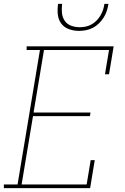

<svg xmlns="http://www.w3.org/2000/svg" viewBox="-30 -975 650 995"><path d="M-10 0V-19H61L177 -716H108V-735H559L535 -590H514L535 -716H198L144 -392H439L436 -373H141L82 -19H419L440 -145H461L437 0ZM379 -815Q352 -815 327 -824Q302 -833 287 -853.5Q272 -874 269.5 -901Q267 -928 271 -955H292Q289 -932 291 -909Q293 -886 305 -868Q317 -850 338 -842Q359 -834 382 -834Q398 -834 413.5 -837Q429 -840 443.5 -848Q458 -856 470 -868Q482 -880 490.5 -894.5Q499 -909 504 -924Q509 -939 511 -955H532Q529 -936 523.5 -918.5Q518 -901 507.5 -884.5Q497 -868 483 -854Q469 -840 451.5 -831Q434 -822 415.5 -818.5Q397 -815 379 -815Z"/></svg>

Font: Iosevka Slab Thin Extended
Style: Italic
Weight: 100
Width: 7
Italic angle: -9°
Monospace: yes
Designer: Belleve Invis
Foundry: Belleve Invis
Version: Version 11.1.0; ttfautohint (v1.8.3)